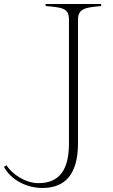

<svg xmlns="http://www.w3.org/2000/svg" viewBox="-186 -720 563 955"><path d="M317 -690V-700H41V-690C122 -683 157 -680 157 -623V-6C157 125 109 191 5 191C-59 191 -125 147 -154 102L-166 110C-136 169 -60 215 25 215C137 215 202 148 202 -8V-623C202 -680 245 -683 317 -690Z"/></svg>

Font: Sprat Thin
Style: Regular
Weight: 100
Designer: Ethan Nakache
Foundry: Collletttivo
Version: Version 2.000;Glyphs 3.2 (3217)